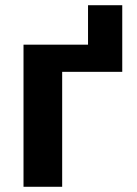

<svg xmlns="http://www.w3.org/2000/svg" viewBox="-20 -715 523 735"><path d="M448 -695H317V-544H70V0H218V-440H448Z"/></svg>

Font: Noto Sans Display
Style: Bold
Weight: 700
Designer: Monotype Design Team
Foundry: Monotype Imaging Inc.
Version: Version 1.900